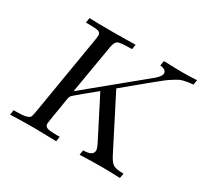

<svg xmlns="http://www.w3.org/2000/svg" viewBox="-142 -873 1119 1064"><g transform="rotate(30 417.5 -341.5)"><path d="M33.2 0 38.1 -30.8H49.8Q95.7 -30.8 115.2 -35.9Q134.8 -41 139.9 -49.6Q145 -58.1 148.9 -83Q149.9 -89.8 150.9 -94.2L233.9 -591.8Q237.8 -615.7 237.8 -623Q237.8 -642.1 221.9 -647Q206.1 -651.9 158.2 -651.9H142.1L147 -683.1Q195.8 -681.2 293.9 -681.2Q393.1 -681.2 441.9 -683.1L437 -651.9H428.2Q365.2 -651.9 348.6 -644Q332 -636.2 326.2 -602.1L272.9 -288.1L626 -578.1Q658.2 -606 658.2 -623Q658.2 -647.9 618.2 -651.9L623 -683.1Q636.2 -683.1 660.6 -682.1Q685.1 -681.2 705.1 -680.7Q725.1 -680.2 743.2 -680.2Q788.1 -680.2 835 -683.1L830.1 -651.9Q811 -650.9 794.9 -647.9Q778.8 -645 764.9 -641.6Q751 -638.2 731.9 -626.7Q712.9 -615.2 699.5 -606.2Q686 -597.2 658 -574.5Q629.9 -551.8 609.9 -535.4Q589.8 -519 546.4 -482.9Q502.9 -446.8 470.2 -419.9L641.1 -85Q660.2 -48.8 679.2 -39.8Q698.2 -30.8 741.2 -30.8L735.8 0Q677.7 -2.9 617.2 -2.9Q547.4 -2.9 478 0L482.9 -30.8Q545.9 -30.8 545.9 -65.9Q545.9 -78.1 535.2 -100.1L420.9 -324.2Q406.7 -350.1 400.9 -362.8Q373 -339.8 334 -308.1Q284.2 -267.1 275.6 -258.5Q267.1 -250 265.1 -237.8Q264.2 -234.9 264.2 -232.9Q237.3 -72.8 236.8 -61Q236.8 -42 253.9 -36.4Q271 -30.8 321.8 -30.8H333L328.1 0Q202.1 -2.9 187 -2.9Q110.4 -2.9 33.2 0Z"/></g></svg>

Font: CMU Serif Extra
Style: RomanSlanted
Weight: 500
Italic angle: -9.46001°
Version: Version 0.7.0